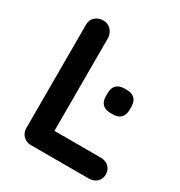

<svg xmlns="http://www.w3.org/2000/svg" viewBox="-166 -816 874 932"><g transform="rotate(30 271.0 -350.0)"><path d="M467 0C502 0 528 -24 528 -58C528 -93 502 -117 467 -117H206V-639C204 -674 177 -700 145 -700C107 -700 79 -674 81 -639V-61C81 -26 107 0 142 0ZM411 -328C450 -328 471 -349 471 -388V-405C471 -444 450 -465 411 -465H398C359 -465 338 -444 338 -405V-388C338 -349 359 -328 398 -328Z"/></g></svg>

Font: Hotpoint
Style: Bold
Weight: 700
Designer: Andrew Paglinawan, Luciano Perondi, Riccardo Olocco
Foundry: CAST Cooperativa Anonima Servizi Tipografici
Version: Version 1.000;PS 2.1;hotconv 16.6.51;makeotf.lib2.5.65220